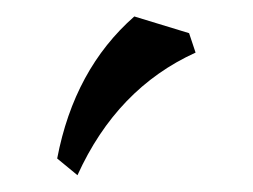

<svg xmlns="http://www.w3.org/2000/svg" viewBox="-20 -742 304 231"><path d="M73.2 -531.2 48.8 -551.3Q69.3 -658.7 141.6 -722.2L207.5 -702.1L215.3 -678.7Q120.6 -635.7 73.2 -531.2Z"/></svg>

Font: Almanac
Style: Regular
Weight: 400
Designer: Eden's Almanac
Version: Version 3.501;March 28, 2021;FontCreator 13.0.0.2683 64-bit